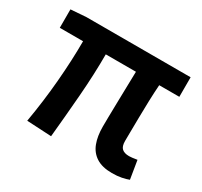

<svg xmlns="http://www.w3.org/2000/svg" viewBox="-123 -717 938 893"><g transform="rotate(30 345.5 -270.5)"><path d="M569 14Q517 14 485 -6.5Q453 -27 439 -64Q425 -101 425 -152Q425 -169 425.5 -202Q426 -235 427 -278Q428 -321 429 -366Q430 -411 431 -450H269Q269 -343 259.5 -224Q250 -105 239 7L107 0Q127 -115 137 -232Q147 -349 147 -450H22V-549L104 -555H664V-450H556Q553 -409 551.5 -362Q550 -315 549.5 -271Q549 -227 548.5 -194Q548 -161 548 -146Q548 -117 561 -105.5Q574 -94 599 -94Q612 -94 642 -99L658 -1Q643 5 620.5 9.5Q598 14 569 14Z"/></g></svg>

Font: Noto Sans TC SemiBold
Style: Regular
Weight: 600
Designer: Ryoko NISHIZUKA  (kana, bopomofo & ideographs); Paul D. Hunt (Latin, Greek & Cyrillic); Sandoll Communications , Soo-you
Foundry: Adobe
Version: Version 2.004-H2;hotconv 1.0.118;makeotfexe 2.5.65603